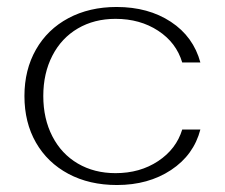

<svg xmlns="http://www.w3.org/2000/svg" viewBox="-20 -520 644 550"><path d="M50 -245Q50 -320 83 -378Q116 -436 176 -468Q236 -500 314 -500Q405 -500 469.5 -457.5Q534 -415 554 -341H502Q485 -398 433 -432Q381 -466 311 -466Q250 -466 203 -438.5Q156 -411 130 -360.5Q104 -310 104 -245Q104 -180 130 -129.5Q156 -79 203 -51.5Q250 -24 311 -24Q381 -24 433 -58.5Q485 -93 502 -149H554Q535 -76 470 -33Q405 10 315 10Q236 10 176 -22Q116 -54 83 -111.5Q50 -169 50 -245Z"/></svg>

Font: Fahkwang ExtraLight
Style: Regular
Weight: 275
Designer: Suppakit Chalermlarp | Katatrad Co.,Ltd.
Foundry: Cadson Demak Co.,Ltd.
Version: Version 1.000; ttfautohint (v1.6)